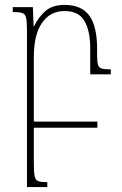

<svg xmlns="http://www.w3.org/2000/svg" viewBox="-20 -521 497 783"><path d="M118 146Q118 183 121.5 198.5Q125 214 137 218Q149 222 173 222V242H90V-397Q90 -432 86.5 -448Q83 -464 70.5 -468Q58 -472 32 -472V-492H114L117 -414H119Q138 -453 166.5 -477Q195 -501 243 -501Q313 -501 344.5 -457Q376 -413 376 -322V-297Q376 -270 379.5 -257.5Q383 -245 395 -241.5Q407 -238 432 -238V-218H348V-323Q348 -395 324.5 -435.5Q301 -476 243 -476Q185 -476 151.5 -428Q118 -380 118 -289V-25H377V0H118Z"/></svg>

Font: Noto Serif Armenian Condensed Thin
Style: Regular
Weight: 100
Width: 3
Designer: Monotype Design Team
Foundry: Monotype Imaging Inc.
Version: Version 2.008; ttfautohint (v1.8.4.7-5d5b)